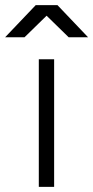

<svg xmlns="http://www.w3.org/2000/svg" viewBox="-73 -732 365 752"><path d="M79 -500H139V0H79ZM68 -711V-712H152L272 -586H196ZM67 -712H151V-711L23 -586H-53Z"/></svg>

Font: Oak Sans Light
Style: Regular
Weight: 400
Designer: Erik Kennedy, Walven
Foundry: Erik Kennedy, Walven
Version: Version 1.100;Glyphs 3.1.2 (3151)